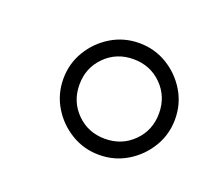

<svg xmlns="http://www.w3.org/2000/svg" viewBox="-61 -605 522 449"><g transform="rotate(20 200.0 -380.0)"><path d="M80 -380Q80 -342 99 -310.5Q118 -279 149.5 -260Q181 -241 219 -241Q257 -241 288.5 -260Q320 -279 339 -310.5Q358 -342 358 -380Q358 -418 339 -449.5Q320 -481 288.5 -500Q257 -519 219 -519Q181 -519 149.5 -500Q118 -481 99 -449.5Q80 -418 80 -380ZM120 -380Q120 -422 148.5 -450.5Q177 -479 219 -479Q261 -479 289.5 -450.5Q318 -422 318 -380Q318 -338 289.5 -309.5Q261 -281 219 -281Q177 -281 148.5 -309.5Q120 -338 120 -380Z"/></g></svg>

Font: text-security-circle
Style: Regular
Weight: 400
Monospace: yes
Foundry: Oskari Noppa
Version: Version 3.000;hotconv 1.0.118;makeotfexe 2.5.65603